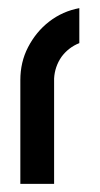

<svg xmlns="http://www.w3.org/2000/svg" viewBox="-20 -452 245 472"><path d="M30 0H113V-103V-252V-253V-255V-257V-258V-259C114 -278 120 -296 131 -312C142 -327 157 -339 175 -346V-432C148 -427 123 -416 101 -399C79 -382 62 -361 49 -336C36 -311 30 -284 30 -255Z"/></svg>

Font: Kunika
Style: Regular
Weight: 400
Designer: Leo Kuroshita
Foundry: kurogedelic
Version: Version 1.000;PS 001.000;hotconv 1.0.88;makeotf.lib2.5.64775